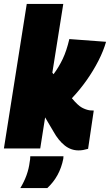

<svg xmlns="http://www.w3.org/2000/svg" viewBox="-36 -760 563 983"><path d="M-16 0 101 -740H288L232 -388L238 -380Q265 -416 285 -458Q305 -500 319 -560L507 -546Q494 -500 468 -449Q442 -398 407 -348.5Q372 -299 332 -257Q363 -220 383.5 -209Q404 -198 424 -195Q433 -194 444 -194L415 2Q401 6 389.5 8Q378 10 366 10Q327 10 295 -15.5Q263 -41 238 -86L195 -159L170 0ZM119 40H289Q289 45 288 53Q270 144 206 203H68Q88 170 100 136.5Q112 103 116 69Q119 56 119 40Z"/></svg>

Font: Georama Semi Condensed Black
Style: Italic
Weight: 900
Width: 4
Italic angle: -9°
Designer: Jean-Baptiste Levee
Foundry: Production Type
Version: Version 1.000